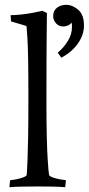

<svg xmlns="http://www.w3.org/2000/svg" viewBox="-20 -775 369 798"><path d="M173 -352Q173 -262 174.5 -205Q176 -148 178 -115Q180 -82 181.5 -67.5Q183 -53 184 -48Q185 -43 198 -38Q211 -33 227.5 -30Q244 -27 254 -26L251 3Q227 1 195 0.5Q163 0 137 0Q112 0 77.5 0.5Q43 1 19 3L22 -26Q33 -27 48.5 -30Q64 -33 77 -38Q90 -43 91 -48Q91 -48 92 -62.5Q93 -77 94.5 -112.5Q96 -148 97 -210.5Q98 -273 98 -370Q98 -466 97 -525Q96 -584 94 -615Q92 -646 91 -656.5Q90 -667 90 -667L26 -686L24 -712Q42 -712 66.5 -714.5Q91 -717 115 -721.5Q139 -726 156 -730L175 -721Q175 -721 174 -628Q173 -535 173 -352ZM201 -708Q201 -731 217 -743Q233 -755 255 -755Q281 -755 305 -734.5Q329 -714 329 -669Q329 -630 304 -594.5Q279 -559 235 -535L220 -556Q246 -578 262.5 -605.5Q279 -633 279 -661Q279 -666 279 -671Q279 -676 277 -681Q273 -674 263 -669.5Q253 -665 244 -665Q224 -665 212.5 -678.5Q201 -692 201 -708Z"/></svg>

Font: Average
Style: Regular
Weight: 400
Designer: Eduardo Tunni
Foundry: Eduardo Rodriguez Tunni
Version: Version 1.003; ttfautohint (v1.8.4.7-5d5b)